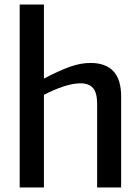

<svg xmlns="http://www.w3.org/2000/svg" viewBox="-20 -828 619 848"><path d="M67 -808H174V-481Q241 -516 288.5 -533Q336 -550 379 -550Q515 -550 515 -403V0H409V-369Q409 -418 391 -439Q373 -460 335 -460Q303 -460 261.5 -446.5Q220 -433 174 -409V0H67Z"/></svg>

Font: Encode Sans Narrow
Style: Medium
Weight: 500
Designer: Pablo Impallari, Andres Torresi
Foundry: Pablo Impallari, Andres Torresi
Version: Version 1.000; ttfautohint (v1.00) -l 8 -r 50 -G 200 -x 14 -